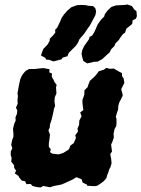

<svg xmlns="http://www.w3.org/2000/svg" viewBox="-20 -815 631 857"><path d="M161 22 140 19 125 15 117 6 98 7 92 -6 77 -9 67 -21 62 -30 46 -41 52 -53 43 -66V-77L30 -94L32 -110L28 -122V-139L35 -153L30 -169L34 -189L40 -205V-218L38 -240L44 -264L50 -277L49 -291L56 -308L57 -323L51 -334L59 -352L58 -367L60 -386L58 -399L61 -415L66 -442L71 -463L78 -478L86 -489L95 -499L110 -507H136L151 -509L162 -510L174 -511L201 -506L200 -492L212 -487L211 -472L219 -459L223 -449L233 -436L230 -425L231 -411L232 -398L225 -382L223 -363L226 -342L221 -330L218 -314L214 -296L210 -280L203 -259L202 -245L196 -233L203 -215L201 -195L198 -176V-160L207 -148L203 -136L214 -129L241 -126L262 -132L281 -144L288 -149L294 -165L309 -176L319 -199L316 -211L328 -228L326 -241L333 -258L334 -277L344 -296L338 -313L352 -324L350 -339L348 -355V-369L356 -391L357 -412L371 -426L374 -436L381 -454L393 -465L403 -474L413 -486L421 -497L444 -504L454 -512L470 -508L488 -509L498 -503L512 -495L524 -489L525 -475L532 -464L535 -445L521 -417L526 -399L528 -389L519 -370L512 -357L508 -342L507 -325L503 -315L497 -294L500 -284V-265L499 -253L491 -238L487 -218L488 -201L482 -183L476 -170L478 -153L480 -139L472 -127L476 -107L478 -86L473 -69L467 -58L464 -47L458 -32L455 -20L444 -7L428 5L414 14L403 16L369 14L368 9L349 0L344 -15L321 -24L303 -13L285 -5L268 3L256 8L243 11L221 15L203 21L173 15ZM369 -532 352 -543 348 -556 344 -574 347 -591 356 -610 376 -638 380 -650 392 -657 400 -670 407 -685 416 -706 430 -726 445 -741 448 -752 460 -768 477 -784 498 -791 538 -793 548 -795 569 -788 579 -773 589 -765 591 -743 587 -732 572 -724 570 -708 544 -687 538 -669 529 -663 517 -647 510 -636 495 -621 491 -610 476 -595 470 -582 446 -560 436 -551 416 -540 399 -539ZM182 -557 163 -567 167 -580 173 -596 193 -617 202 -634V-642L217 -657L227 -670L226 -682L235 -691L248 -718L255 -735L266 -751L281 -768L299 -783L324 -792L342 -793L362 -792L375 -789L395 -788L405 -779L409 -765L406 -748L395 -727L381 -701L366 -680L357 -666L334 -639L329 -626L319 -611L296 -588L287 -579L281 -564L260 -558L254 -550L231 -544L218 -541L200 -548L186 -549Z"/></svg>

Font: Winky Rough
Style: Bold Italic
Weight: 700
Italic angle: -8.97852°
Designer: Simon Atzbach
Foundry: typofactur
Version: Version 1.206; ttfautohint (v1.8.4.7-5d5b)